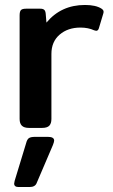

<svg xmlns="http://www.w3.org/2000/svg" viewBox="-20 -515 456 773"><path d="M59 -36V-453Q59 -468 64 -474Q69 -480 85 -480H142Q153 -480 158 -475.5Q163 -471 164 -460L167 -424Q226 -495 322 -495Q366 -495 389 -480Q395 -476 396.5 -471.5Q398 -467 396 -461L378 -401Q375 -391 367 -391L359 -393Q335 -404 304 -404Q253 -404 220 -375.5Q187 -347 187 -298V-36Q187 -18 178.5 -9Q170 0 149 0H97Q77 0 68 -9Q59 -18 59 -36ZM37 224Q37 221 39 213L85 62Q89 46 96.5 41Q104 36 121 36H173Q198 36 198 51Q198 56 193 69L128 221Q122 238 99 238H55Q37 238 37 224Z"/></svg>

Font: Mitr
Style: Regular
Weight: 400
Designer: Thanarat Vachiruckul
Foundry: Cadson Demak
Version: Version 1.003